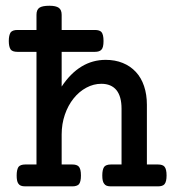

<svg xmlns="http://www.w3.org/2000/svg" viewBox="-20 -661 640 681"><path d="M540 -77.6Q557.1 -77.6 563.5 -69.8Q570.8 -61 570.8 -38.6Q570.8 -16.6 563.5 -7.8Q557.1 0 540 0H373.5Q364.3 0 358.4 -2.2Q352.5 -4.4 349.1 -9.8Q342.8 -17.6 342.8 -38.6Q342.8 -58.6 349.1 -68.8Q356 -77.6 373.5 -77.6H411.1V-275.4Q411.1 -318.8 393.1 -341.3Q374.5 -363.8 339.4 -363.8Q312 -363.8 286.4 -350.1Q260.7 -336.4 241.2 -312Q221.2 -287.1 210 -254.2Q198.7 -221.2 198.7 -184.1V-77.6H236.3Q252.4 -77.6 259.3 -70.3Q267.1 -62 267.1 -38.6Q267.1 -16.1 259.8 -7.3Q252.4 0 236.3 0H69.8Q60.1 0 54 -2.4Q47.9 -4.9 44.4 -10.7Q39.1 -19 39.1 -38.6Q39.1 -58.6 45.4 -68.8Q52.2 -77.6 69.8 -77.6H109.4V-477.1H42Q23.9 -477.1 17.6 -485.8Q11.2 -495.6 11.2 -515.6Q11.2 -535.6 17.6 -545.9Q24.4 -554.7 42 -554.7H109.4V-608.4Q109.4 -626.5 119.6 -633.5Q129.9 -640.6 155.3 -640.6Q178.2 -640.6 188.5 -633.3Q198.7 -626 198.7 -608.4V-554.7H316.4Q333 -554.7 339.8 -547.4Q347.2 -538.6 347.2 -515.6Q347.2 -491.7 339.4 -484.4Q332.5 -477.1 316.4 -477.1H198.7V-354Q261.7 -448.7 355 -448.7Q388.2 -448.7 415.3 -437.7Q442.4 -426.8 461.9 -405.8Q481 -385.3 491 -355.5Q501 -325.7 501 -289.6V-77.6Z"/></svg>

Font: Courier Prime Medium
Style: Regular
Weight: 500
Designer: Alan Dague-Greene
Foundry: Quote-Unquote Apps
Version: Version 1.202